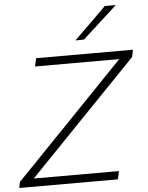

<svg xmlns="http://www.w3.org/2000/svg" viewBox="-63 -1020 825 1071"><g transform="rotate(-5 350.0 -485.0)"><path d="M1 0 7.5 -33.5Q45 -72 92.2 -121Q139.5 -170 187.5 -220Q235.5 -270 276 -311.5L619 -667.5H147.5L157.5 -713H700L691.5 -673Q628.5 -607.5 567.2 -544Q506 -480.5 445 -417.5L86 -45.5H563L553 0ZM384.5 -792.5Q431 -838 475 -881.2Q519 -924.5 564.5 -969.5H626Q577.5 -925 529.2 -881.2Q481 -837.5 432.5 -793.5Z"/></g></svg>

Font: Commissioner ExtraLight
Style: Italic
Weight: 200
Italic angle: -12°
Designer: Kostas Bartsokas
Foundry: Kostas Bartsokas
Version: Version 1.000; ttfautohint (v1.8.3)